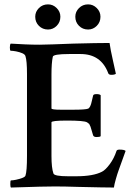

<svg xmlns="http://www.w3.org/2000/svg" viewBox="-20 -842 610 865"><path d="M29.3 2.9Q26.4 0 26.4 -12.7Q26.4 -29.3 29.3 -29.3Q38.1 -29.3 52.2 -32.2Q66.4 -35.2 79.6 -40Q92.8 -44.9 94.7 -50.8Q101.6 -70.3 101.6 -139.6V-508.8Q101.6 -568.4 94.7 -588.9Q92.8 -596.7 80.6 -602.1Q68.4 -607.4 53.2 -610.4Q38.1 -613.3 28.3 -613.3Q24.4 -613.3 24.4 -627.9Q24.4 -641.6 28.3 -645.5Q60.5 -643.6 92.8 -642.1Q125 -640.6 158.2 -640.6Q179.7 -640.6 217.8 -642.1Q255.9 -643.6 309.6 -645.5Q418 -648.4 473.6 -648.4Q475.6 -633.8 479.5 -613.3Q483.4 -592.8 489.3 -567.4L502 -509.8Q497.1 -504.9 481.4 -504.9Q470.7 -504.9 467.8 -511.7Q435.5 -598.6 342.8 -598.6H292Q218.8 -598.6 217.8 -585.9Q211.9 -558.6 211.9 -506.8V-353.5Q211.9 -347.7 254.9 -347.7H309.6Q365.2 -347.7 377 -352.5Q387.7 -357.4 393.6 -386.7Q396.5 -399.4 399.4 -411.1Q400.4 -418 415 -418Q428.7 -418 433.6 -413.1V-228.5Q429.7 -224.6 415 -224.6Q402.3 -224.6 399.4 -232.4Q395.5 -246.1 392.6 -255.4Q389.6 -264.6 387.7 -271.5Q382.8 -282.2 381.8 -283.7Q380.9 -285.2 372.1 -291Q358.4 -298.8 282.2 -298.8Q211.9 -298.8 211.9 -291V-139.6Q211.9 -85.9 220.7 -60.5Q224.6 -47.9 287.1 -47.9H323.2Q400.4 -47.9 439.5 -68.4Q455.1 -76.2 474.6 -102.5Q494.1 -128.9 504.9 -162.1Q506.8 -168 518.6 -168Q540 -168 545.9 -162.1L514.6 -75.2Q508.8 -59.6 502 -35.6Q495.1 -11.7 493.2 2.9Q454.1 2.9 332 0Q270.5 -2 227.5 -2Q184.6 -2 159.2 -1ZM377 -709Q352.5 -709 335.9 -725.6Q319.3 -742.2 319.3 -766.6Q319.3 -789.1 335.9 -805.7Q352.5 -822.3 377 -822.3Q399.4 -822.3 416 -805.7Q432.6 -789.1 432.6 -766.6Q432.6 -742.2 416 -725.6Q399.4 -709 377 -709ZM196.3 -709Q171.9 -709 155.3 -725.6Q138.7 -742.2 138.7 -766.6Q138.7 -789.1 155.3 -805.7Q171.9 -822.3 196.3 -822.3Q218.8 -822.3 235.4 -805.7Q252 -789.1 252 -766.6Q252 -742.2 235.4 -725.6Q218.8 -709 196.3 -709Z"/></svg>

Font: Crimson Text SemiBold
Style: Regular
Weight: 600
Designer: Sebastian Kosch
Foundry: Sebastian Kosch
Version: Version 1.100; ttfautohint (v1.8.4)